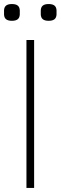

<svg xmlns="http://www.w3.org/2000/svg" viewBox="-35 -931 300 951"><path d="M96 -733V0H134V-733ZM-15 -859C-14 -839 -3 -828 24 -828C51 -828 62 -839 63 -859V-880C62 -900 51 -911 24 -911C-3 -911 -14 -900 -15 -880ZM167 -859C168 -839 179 -828 206 -828C233 -828 244 -839 245 -859V-880C244 -900 233 -911 206 -911C179 -911 168 -900 167 -880Z"/></svg>

Font: Kreadon Extra Light
Style: Regular
Weight: 200
Designer: kohakuno
Foundry: StudioGnu
Version: Version 1.000;Glyphs 3.1.2 (3151)